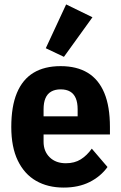

<svg xmlns="http://www.w3.org/2000/svg" viewBox="-20 -836 548 868"><path d="M268 12Q196 12 143 -18.5Q90 -49 60.5 -110Q31 -171 31 -262Q31 -355 56.5 -416Q82 -477 131.5 -507Q181 -537 254 -537Q327 -537 376.5 -507Q426 -477 451.5 -416Q477 -355 477 -262V-228H177V-195Q177 -152 204.5 -125Q232 -98 278 -98Q317 -98 345 -115.5Q373 -133 395 -164L466 -81Q435 -38 385 -13Q335 12 268 12ZM254 -432Q229 -432 211.5 -422Q194 -412 185.5 -392Q177 -372 177 -342V-310H331V-342Q331 -372 322.5 -392Q314 -412 297 -422Q280 -432 254 -432ZM398 -758 269 -579 187 -618 279 -816Z"/></svg>

Font: IBM Plex Sans Condensed
Style: Bold
Weight: 700
Width: 3
Designer: Mike Abbink, Paul van der Laan, Pieter van Rosmalen
Foundry: Bold Monday
Version: Version 3.201